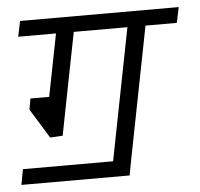

<svg xmlns="http://www.w3.org/2000/svg" viewBox="-55 -500 616 592"><g transform="rotate(-5 253.5 -204.0)"><path d="M332 0 323 48H-12L-3 0H276L356 -408H190L152 -215L128 -92L89 -90L33 -181L39 -215H97L135 -408H18L28 -456H519L509 -408H412Z"/></g></svg>

Font: Cambay Devanagari
Style: Italic
Weight: 400
Italic angle: -11°
Designer: Pooja Saxena
Foundry: Pooja Saxena
Version: Version 1.018;PS 001.018;hotconv 1.0.70;makeotf.lib2.5.58329